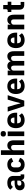

<svg xmlns="http://www.w3.org/2000/svg" viewBox="2623 -3412 801 6087"><g transform="rotate(-90 3023.5 -368.5)"><path d="M539 0V-115H490V-345C490 -469 414 -537 266 -537C156 -537 96 -499 54 -437L142 -359C165 -391 196 -421 255 -421C317 -421 342 -389 342 -338V-305H259C120 -305 34 -252 34 -141C34 -50 92 12 197 12C277 12 335 -24 351 -92H357C366 -36 404 0 457 0ZM252 -91C208 -91 183 -109 183 -147V-162C183 -200 213 -221 270 -221H342V-159C342 -111 301 -91 252 -91Z M850 12C953 12 1028 -33 1063 -133L948 -183C933 -141 909 -105 850 -105C790 -105 759 -147 759 -213V-311C759 -377 790 -420 850 -420C902 -420 931 -388 940 -348L1060 -400C1029 -486 956 -537 850 -537C692 -537 605 -431 605 -263C605 -95 692 12 850 12Z M1155 0H1303V-340C1303 -392 1350 -417 1398 -417C1452 -417 1471 -384 1471 -317V0H1619V-329C1619 -461 1562 -537 1455 -537C1372 -537 1328 -491 1309 -436H1303V-740H1155Z M1825 -581C1885 -581 1911 -612 1911 -654V-676C1911 -718 1885 -749 1825 -749C1765 -749 1739 -718 1739 -676V-654C1739 -612 1765 -581 1825 -581ZM1751 0H1899V-525H1751Z M2256 12C2352 12 2429 -21 2476 -75L2402 -167C2369 -133 2335 -104 2273 -104C2194 -104 2157 -148 2157 -217V-225H2494V-269C2494 -411 2424 -537 2250 -537C2092 -537 2004 -429 2004 -263C2004 -95 2095 12 2256 12ZM2253 -428C2312 -428 2341 -385 2341 -321V-312H2157V-320C2157 -385 2194 -428 2253 -428Z M2877 0 3049 -525H2909L2846 -313L2797 -123H2789L2740 -313L2675 -525H2529L2701 0Z M3338 12C3434 12 3511 -21 3558 -75L3484 -167C3451 -133 3417 -104 3355 -104C3276 -104 3239 -148 3239 -217V-225H3576V-269C3576 -411 3506 -537 3332 -537C3174 -537 3086 -429 3086 -263C3086 -95 3177 12 3338 12ZM3335 -428C3394 -428 3423 -385 3423 -321V-312H3239V-320C3239 -385 3276 -428 3335 -428Z M3829 0V-340C3829 -392 3873 -417 3916 -417C3964 -417 3988 -385 3988 -317V0H4136V-340C4136 -392 4179 -417 4223 -417C4272 -417 4295 -385 4295 -317V0H4443V-329C4443 -461 4387 -537 4286 -537C4206 -537 4145 -490 4126 -431H4123C4100 -500 4048 -537 3976 -537C3898 -537 3854 -492 3835 -436H3829V-525H3681V0Z M4794 12C4890 12 4967 -21 5014 -75L4940 -167C4907 -133 4873 -104 4811 -104C4732 -104 4695 -148 4695 -217V-225H5032V-269C5032 -411 4962 -537 4788 -537C4630 -537 4542 -429 4542 -263C4542 -95 4633 12 4794 12ZM4791 -428C4850 -428 4879 -385 4879 -321V-312H4695V-320C4695 -385 4732 -428 4791 -428Z M5285 0V-340C5285 -392 5332 -417 5380 -417C5434 -417 5453 -384 5453 -317V0H5601V-329C5601 -461 5544 -537 5437 -537C5354 -537 5310 -491 5291 -436H5285V-525H5137V0Z M6005 0V-115H5909V-410H6013V-525H5909V-667H5776V-581C5776 -545 5764 -525 5724 -525H5687V-410H5761V-153C5761 -53 5815 0 5917 0Z"/></g></svg>

Font: LVC Sans
Style: Bold
Weight: 700
Designer: Mike Abbink, Paul van der Laan, Pieter van Rosmalen
Foundry: Bold Monday
Version: Version 3.0